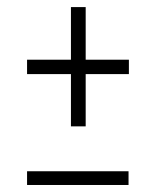

<svg xmlns="http://www.w3.org/2000/svg" viewBox="-20 -527 444 547"><path d="M224.1 -506.8V-356.9H347.2V-315.9H224.1V-167H182.1V-315.9H57.1V-356.9H182.1V-506.8ZM57.1 0V-39.1H346.2V0Z"/></svg>

Font: Fira Sans Compressed ExtraLight
Style: Regular
Weight: 250
Width: 1
Designer: Carrois Corporate & Edenspiekermann AG
Foundry: Carrois Corporate GbR & Edenspiekermann AG
Version: Version 4.203;PS 004.203;hotconv 1.0.88;makeotf.lib2.5.64775